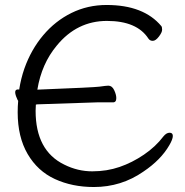

<svg xmlns="http://www.w3.org/2000/svg" viewBox="-20 -733 743 771"><path d="M660 -150Q626 -91 556 -44Q467 18 357 18Q270 18 200.5 -14Q131 -46 91 -114.5Q51 -183 51 -282Q51 -306 53 -328Q50 -332 48 -338Q41 -353 41 -363Q41 -374 53 -374L57 -373Q64 -418 78 -458Q105 -534 153.5 -591.5Q202 -649 267 -681Q332 -713 408 -713Q557 -713 628 -628Q631 -624 631 -613.5Q631 -603 618 -586Q605 -569 593.5 -569Q582 -569 576 -578Q530 -649 409.5 -649Q289 -649 208 -550Q147 -477 130 -373Q130 -373 130 -373Q358 -382 379 -385Q407 -389 415 -389Q430 -389 438.5 -371Q447 -353 447 -339Q447 -322 434 -322H370Q356 -322 130 -314Q127 -314 124 -313Q123 -301 123 -288Q123 -128 238 -72Q292 -45 350.5 -45Q409 -45 460 -62.5Q511 -80 558 -112Q605 -144 636 -185Q648 -200 661 -200Q674 -200 674 -187Q674 -174 660 -150Z"/></svg>

Font: LXGW WenKai Lite
Style: Regular
Weight: 400
Designer: LXGW / Fontworks Inc.
Foundry: LXGW / Fontworks Inc.
Version: Version 1.511; March 25, 2025